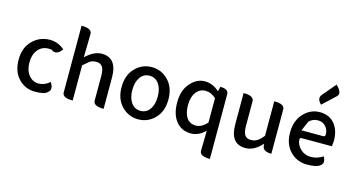

<svg xmlns="http://www.w3.org/2000/svg" viewBox="-108 -1361 3784 2051"><g transform="rotate(15 1783.5 -335.5)"><path d="M442 -131Q490 -55 440 -20Q413 13 304 13Q196 13 122 -64Q48 -141 48 -274Q48 -407 127 -485Q206 -564 320 -564Q409 -564 481 -501Q424 -426 369 -460Q376 -469 326 -469Q256 -469 211 -415Q167 -362 167 -275Q167 -188 210 -134Q253 -81 318 -81Q383 -81 442 -131Z M719 0Q604 0 604 -59V-797Q719 -797 719 -737L714 -477Q805 -564 892 -564Q1061 -564 1061 -346V0Q946 0 946 -60V-332Q946 -403 924 -434Q902 -465 859 -465Q817 -465 787 -447L719 -390V0Z M1628 -65Q1552 13 1445 13Q1338 13 1262 -65Q1186 -143 1186 -275Q1186 -407 1262 -485.5Q1338 -564 1445 -564Q1552 -564 1628 -485.5Q1704 -407 1704 -275Q1704 -143 1628 -65ZM1305 -275Q1305 -187 1343 -134Q1381 -81 1445.5 -81Q1510 -81 1548 -134Q1586 -187 1586 -275Q1586 -363 1548 -416Q1510 -469 1445.5 -469Q1381 -469 1343 -416Q1305 -363 1305 -275Z M2296 223Q2181 223 2182 163L2186 -59Q2112 13 2029 13Q1924 13 1863 -63Q1802 -139 1802 -271Q1802 -404 1872 -484Q1942 -564 2031 -564Q2120 -564 2192 -497L2205 -550Q2296 -550 2296 -491V223ZM1956 -132Q1991 -82 2057 -82Q2123 -82 2181 -149V-418Q2126 -468 2063 -468Q2001 -468 1961 -415Q1921 -363 1921 -273Q1921 -183 1956 -132Z M2631 13Q2462 13 2462 -204V-550Q2577 -550 2577 -490V-218Q2577 -148 2598 -117Q2620 -86 2663 -86Q2707 -86 2736 -105Q2766 -124 2801 -168V-550Q2916 -550 2916 -490V0Q2822 0 2816 -60L2813 -83Q2727 13 2631 13Z M3464 -118Q3504 -45 3450 -15Q3417 13 3310 13Q3203 13 3126 -64Q3050 -142 3050 -272Q3050 -403 3125 -483Q3200 -564 3304 -564Q3408 -564 3467 -493Q3526 -423 3526 -304L3520 -245H3185Q3163 -245 3166 -219Q3170 -167 3215 -122Q3261 -77 3331 -77Q3401 -77 3464 -118ZM3162 -325H3403Q3426 -325 3424 -352Q3426 -396 3394 -435Q3363 -474 3306 -474Q3249 -474 3209 -434ZM3293 -644Q3235 -701 3273 -746L3398 -894Q3478 -818 3435 -777Z"/></g></svg>

Font: Swei Half Moon CJK TC
Style: Medium
Weight: 500
Version: Version 2.125